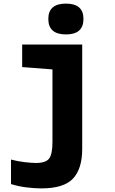

<svg xmlns="http://www.w3.org/2000/svg" viewBox="-20 -800 640 1065"><path d="M443 -695Q443 -780 346 -780Q248 -780 248 -695Q248 -609 346 -609Q443 -609 443 -695ZM436 26V-553H103V-428L271 -415V-12Q271 55 252.5 79.5Q234 104 179 104Q157 104 117.5 99.5Q78 95 41 85V221Q82 234 127.5 239.5Q173 245 209 245Q334 245 385 190.5Q436 136 436 26Z"/></svg>

Font: Noto Sans Mono UI ExtraBold
Style: Regular
Weight: 800
Designer: Monotype Design team
Foundry: Monotype Imaging Inc.
Version: 1.000